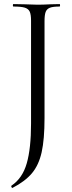

<svg xmlns="http://www.w3.org/2000/svg" viewBox="-20 -645 353 940"><path d="M41 275H40Q38 275 36 270.5Q34 266 36 264Q90 228 111 154.5Q132 81 132 -40V-544Q132 -574 125.5 -588Q119 -602 101.5 -607.5Q84 -613 46 -613Q43 -613 43 -619Q43 -625 46 -625L99 -624Q141 -622 164 -622Q190 -622 228 -624L272 -625Q274 -625 274 -619Q274 -613 272 -613Q239 -613 224 -607Q209 -601 203.5 -586.5Q198 -572 198 -542V-67Q198 37 184 100Q170 163 136.5 203Q103 243 41 275Z"/></svg>

Font: Cormorant
Style: Regular
Weight: 400
Designer: Christian Thalmann (Catharsis Fonts)
Foundry: Catharsis Fonts
Version: Version 4.000